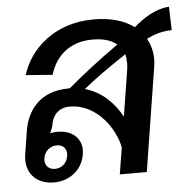

<svg xmlns="http://www.w3.org/2000/svg" viewBox="-44 -580 631 632"><g transform="rotate(-5 271.0 -264.5)"><path d="M22.5 -89.2C21.7 -84.2 21.7 -78.3 21.7 -73.3C21.7 -26.7 55 7.5 110 7.5C160.8 7.5 203.3 -25 211.7 -75C212.5 -80 213.3 -85 213.3 -90C213.3 -131.7 181.7 -157.5 135.8 -157.5C127.5 -157.5 118.3 -156.7 110.8 -155C114.2 -162.5 119.2 -172.5 120.8 -182.5C125.8 -214.2 146.7 -236.7 182.5 -236.7C275.8 -236.7 332.5 -143.3 341.7 -87.5L327.5 0H416.7L470.8 -340.8C472.5 -350 473.3 -359.2 473.3 -368.3C473.3 -394.2 466.7 -416.7 455.8 -436.7C481.7 -450 507.5 -457.5 539.2 -458.3L536.7 -535.8C487.5 -531.7 449.2 -504.2 419.2 -478.3C387.5 -502.5 341.7 -515.8 285.8 -515.8C155 -515.8 72.5 -435.8 47.5 -352.5L135.8 -345.8C155 -410.8 205 -450 275.8 -450C310.8 -450 337.5 -442.5 356.7 -426.7C295 -383.3 230 -332.5 188.3 -296.7H185.8C81.7 -296.7 44.2 -227.5 35 -168.3ZM129.2 -113.3C149.2 -113.3 160.8 -100.8 160.8 -82.5C160.8 -80 160 -77.5 160 -75C156.7 -52.5 139.2 -36.7 116.7 -36.7C96.7 -36.7 84.2 -50 84.2 -68.3C84.2 -70.8 85 -72.5 85 -75C88.3 -97.5 106.7 -113.3 129.2 -113.3ZM237.5 -290C275 -320.8 328.3 -358.3 380 -392.5C382.5 -384.2 383.3 -374.2 383.3 -364.2C383.3 -356.7 383.3 -349.2 381.7 -340.8L357.5 -188.3C333.3 -232.5 294.2 -274.2 237.5 -290Z"/></g></svg>

Font: Boon Medium
Style: Italic
Weight: 500
Italic angle: -9°
Designer: Sungsit Sawaiwan
Foundry: FontUni
Version: Version 3.0